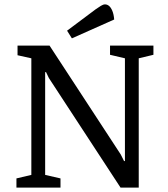

<svg xmlns="http://www.w3.org/2000/svg" viewBox="-20 -856 767 876"><path d="M55 0V-42L123 -58V-590L60 -604V-648H206L531 -151L546 -121H550V-590L482 -606V-648H680V-606L613 -590V0H530L203 -500L190 -527H186V-58L256 -42V0ZM308 -681 286 -716 417 -814Q430 -823 440.5 -829.5Q451 -836 459 -836Q469 -836 477.5 -829Q486 -822 492.5 -806.5Q499 -791 501 -767Z"/></svg>

Font: Faustina
Style: Regular
Weight: 400
Designer: Alfonso Garcia
Foundry: http://www.omnibus-type.com
Version: Version 1.200